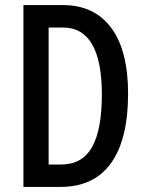

<svg xmlns="http://www.w3.org/2000/svg" viewBox="-20 -734 571 754"><path d="M483 -366Q483 -187 416 -93.5Q349 0 218 0H72V-714H227Q350 -714 416.5 -625Q483 -536 483 -366ZM380 -362Q380 -626 227 -626H171V-88H220Q303 -88 341.5 -156.5Q380 -225 380 -362Z"/></svg>

Font: Noto Sans Telugu ExtraCondensed Medium
Style: Regular
Weight: 500
Width: 2
Designer: Jelle Bosma - Monotype Design Team
Foundry: Monotype Imaging Inc.
Version: Version 2.005; ttfautohint (v1.8.4.7-5d5b)